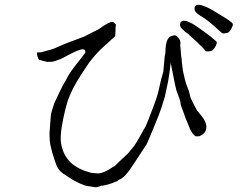

<svg xmlns="http://www.w3.org/2000/svg" viewBox="-20 -786 1040 803"><path d="M442 -693Q444 -694 450 -694L455 -693Q462 -686 465 -683Q463 -675 463 -658Q462 -640 462 -635Q439 -614 417 -594Q390 -571 363 -537Q356 -530 322 -478Q300 -444 287 -419Q266 -377 259 -350Q245 -299 237 -248Q232 -209 235 -190Q239 -160 253 -135Q271 -105 297 -90Q304 -86 314 -80H315Q326 -74 339 -70Q358 -64 362 -63Q372 -62 386 -61Q409 -58 458 -91H459Q497 -128 514 -143Q519 -148 528 -160Q533 -165 543 -178Q549 -188 555 -198Q560 -205 565 -215Q570 -225 575 -233V-234H576L582 -246Q584 -248 586.5 -252.5Q589 -257 592.5 -265.5Q596 -274 599.5 -282.5Q603 -291 609.5 -308.5Q616 -326 622 -341Q639 -385 645 -415Q654 -456 655 -458L663 -486L669 -552Q673 -567 672 -572Q673 -628 697 -635L707 -638Q714 -640 721 -633Q730 -624 732 -619Q736 -609 734 -600Q733 -596 735 -585L737 -558Q740 -539 741 -523Q744 -489 750 -469Q754 -444 770 -405Q776 -380 777 -377Q790 -349 804 -324Q816 -310 823 -301Q834 -286 837 -279Q842 -270 843 -259Q844 -249 841 -242Q839 -234 831 -227Q826 -221 817 -218V-217Q815 -216 806 -216H798Q791 -221 787 -226Q780 -235 774 -248Q772 -252 762 -278Q758 -285 749 -312Q738 -340 736 -347Q735 -365 725 -388Q717 -407 713 -428L694 -523L688 -477Q685 -454 683 -445Q670 -383 669 -380Q654 -329 643 -302Q619 -241 594 -184Q591 -180 543 -106Q534 -92 524 -78Q515 -65 504 -53Q499 -47 489 -40L482 -36L479 -35Q475 -32 472 -30L471 -29Q470 -29 449 -20Q443 -18 430 -14Q423 -12 417 -11Q409 -9 407 -9L405 -10L404 -9Q385 -2 378 -3L345 -8Q336 -9 311 -20Q287 -31 270 -43Q251 -55 244 -60Q224 -75 216 -95Q207 -119 198 -150Q190 -178 188 -200Q186 -234 188 -241V-242L193 -308Q194 -314 207 -354Q211 -364 229 -401Q242 -429 255 -450Q269 -477 276 -486Q293 -510 311 -532Q336 -564 337 -566V-567Q338 -578 328 -580Q313 -581 264 -555Q241 -542 233 -539Q213 -531 200 -528L178 -527L158 -532Q143 -535 141 -539Q135 -552 135 -561Q136 -565 136 -567Q152 -567 155 -568Q184 -576 187 -577H188Q204 -581 227 -592Q247 -601 268 -609Q289 -617 303 -622Q330 -632 332 -633L361 -648L391 -663Q398 -667 415 -679Q431 -689 432 -689Q438 -692 442 -693ZM871 -681Q847 -702 831 -712Q815 -721 807 -728Q798 -735 795 -741Q793 -747 794 -754Q795 -759 799 -763Q804 -766 811 -766Q820 -766 832 -761Q846 -756 857 -750Q884 -735 896 -727Q950 -695 953 -687Q955 -681 953 -678Q949 -668 947 -665Q943 -657 937 -652Q933 -648 923 -647Q912 -645 908 -648Q907 -649 871 -681ZM804 -610Q772 -640 767 -644Q752 -654 745 -662Q737 -669 734 -675Q732 -681 734 -689Q735 -694 740 -697Q745 -700 752 -699Q761 -699 772 -693Q786 -687 797 -679Q813 -669 833 -654Q885 -616 887 -609Q887 -606 885 -601Q884 -596 878.5 -587.5Q873 -579 868.5 -575.5Q864 -572 852.5 -571Q841 -570 839 -573Q835 -581 804 -610ZM201 -523H202Q202 -523 201 -523ZM437 -693H436Q437 -693 437 -693ZM131 -561H130Z"/></svg>

Font: ToneOZ-Pinyin-Tsuipita-TC
Style: Regular
Weight: 400
Designer: ÂÆ£ÂøóÂáåJeffrey Xuan(jeffreyx@gmail.com, ToneOZ.com) ÈòøÂù§(cjkFonts)
Foundry: ToneOZ
Version: Version 0.24071